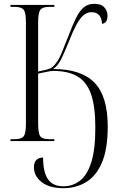

<svg xmlns="http://www.w3.org/2000/svg" viewBox="-20 -740 618 1007"><path d="M313 247Q240 247 199 215.5Q158 184 158 137Q158 88 206 86Q206 163 231.5 200Q257 237 313 237Q361 237 399 208Q437 179 458.5 112Q480 45 480 -71Q480 -183 457 -247.5Q434 -312 385 -340Q336 -368 260 -368Q246 -368 223.5 -363Q201 -358 180 -354V-94Q180 -40 191.5 -25Q203 -10 239 -10H265V0H35V-10H57Q92 -10 104 -25Q116 -40 116 -92V-624Q116 -674 104 -689Q92 -704 57 -704H35V-714H265V-704H239Q204 -704 192 -689Q180 -674 180 -623V-365Q223 -373 241.5 -380.5Q260 -388 275 -411Q288 -426 303 -461.5Q318 -497 340 -554Q361 -610 379.5 -647Q398 -684 420 -702Q442 -720 475 -720Q511 -720 527.5 -701Q544 -682 544 -658Q544 -619 515 -615Q512 -676 460 -676Q429 -676 404 -646Q379 -616 346 -534Q323 -477 304.5 -437Q286 -397 259 -378Q406 -378 475.5 -306.5Q545 -235 545 -77Q545 42 514.5 113Q484 184 431 215.5Q378 247 313 247Z"/></svg>

Font: Noto Serif Display Condensed Light
Style: Regular
Weight: 300
Width: 3
Designer: Monotype Design Team
Foundry: Monotype Imaging Inc.
Version: Version 2.009